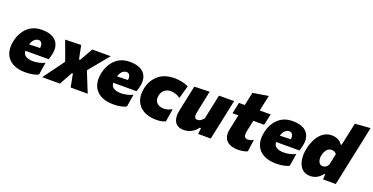

<svg xmlns="http://www.w3.org/2000/svg" viewBox="-27 -1481 4326 2228"><g transform="rotate(20 2136.0 -367.0)"><path d="M283.5 14.5Q190.5 14.5 127.2 -20.2Q64 -55 38.2 -119.5Q12.5 -184 30.5 -273.5Q52.5 -382.5 121.8 -449Q191 -515.5 300.5 -515.5Q424 -515.5 477.8 -453.5Q531.5 -391.5 506 -282.5Q497.5 -247 488 -221.5H200.5Q202 -176 236.5 -156.5Q271 -137 326 -137Q355.5 -137 395.8 -145.2Q436 -153.5 468.5 -171L444 -16.5Q423.5 -4.5 381.2 5Q339 14.5 283.5 14.5ZM304.5 -391.5Q278.5 -391.5 254.5 -371.8Q230.5 -352 216 -305.5L350 -309.5Q355.5 -342.5 343.8 -367Q332 -391.5 304.5 -391.5Z M488.5 0Q514 -35 533.2 -61.2Q552.5 -87.5 569.8 -111Q587 -134.5 607 -161.5L678.5 -259.5L645.5 -349.5Q631.5 -387 619.5 -420Q607.5 -453 590 -500.5L786 -506Q792 -478.5 796.8 -454.2Q801.5 -430 806.5 -404L820.5 -339H833.5L870 -403Q885 -429 897.8 -451.8Q910.5 -474.5 925.5 -500.5H1153Q1125.5 -467.5 1105.5 -443.2Q1085.5 -419 1067.8 -397.2Q1050 -375.5 1029 -350L949 -252.5L986.5 -159Q1001.5 -122 1016 -86Q1030.5 -50 1051 0H840.5Q835.5 -24 831.5 -45Q827.5 -66 822.5 -92L809 -161.5H797L761 -96.5Q746 -69 734.2 -47.8Q722.5 -26.5 708 0Z M1369 14.5Q1276 14.5 1212.8 -20.2Q1149.5 -55 1123.8 -119.5Q1098 -184 1116 -273.5Q1138 -382.5 1207.2 -449Q1276.5 -515.5 1386 -515.5Q1509.5 -515.5 1563.2 -453.5Q1617 -391.5 1591.5 -282.5Q1583 -247 1573.5 -221.5H1286Q1287.5 -176 1322 -156.5Q1356.5 -137 1411.5 -137Q1441 -137 1481.2 -145.2Q1521.5 -153.5 1554 -171L1529.5 -16.5Q1509 -4.5 1466.8 5Q1424.5 14.5 1369 14.5ZM1390 -391.5Q1364 -391.5 1340 -371.8Q1316 -352 1301.5 -305.5L1435.5 -309.5Q1441 -342.5 1429.2 -367Q1417.5 -391.5 1390 -391.5Z M1899.5 12.5Q1806 12.5 1742 -23.8Q1678 -60 1651.5 -126Q1625 -192 1644 -282Q1666 -387 1740.8 -450.8Q1815.5 -514.5 1938.5 -514.5Q1985 -514.5 2029 -505.2Q2073 -496 2112 -477.5L2067 -318Q2030.5 -343.5 1999.8 -351Q1969 -358.5 1946.5 -358.5Q1906 -358.5 1874 -334.8Q1842 -311 1831.5 -265.5Q1818 -205.5 1849.2 -172.5Q1880.5 -139.5 1937 -139.5Q1991.5 -139.5 2038.5 -169.5L2013.5 -9.5Q1970.5 12.5 1899.5 12.5Z M2240.5 14.5Q2161 14.5 2129.8 -38.2Q2098.5 -91 2116.5 -177.5Q2121 -199.5 2125.8 -221.5Q2130.5 -243.5 2136.5 -272.5Q2152 -345 2163 -396.5Q2174 -448 2185 -500.5L2372.5 -506Q2362 -454 2351.2 -402.5Q2340.5 -351 2329 -296.5L2315.5 -231Q2308 -196 2314.8 -173.2Q2321.5 -150.5 2350.5 -150.5Q2372 -150.5 2390 -163Q2408 -175.5 2425.5 -195.5L2446.5 -296.5Q2458.5 -351 2468.5 -399.5Q2478.5 -448 2490 -500.5H2676.5Q2665.5 -448 2654.5 -396.2Q2643.5 -344.5 2628 -272L2616 -214.5Q2603 -152.5 2592.2 -102.5Q2581.5 -52.5 2570.5 0H2415L2422.5 -74.5H2408Q2378.5 -32.5 2334 -9Q2289.5 14.5 2240.5 14.5Z M2912.5 14.5Q2850.5 14.5 2807 -5.5Q2763.5 -25.5 2745 -68Q2726.5 -110.5 2740.5 -177.5Q2749 -217.5 2757.8 -258.5Q2766.5 -299.5 2779.5 -362H2707L2736.5 -500.5H2809Q2818 -545 2826.2 -583.8Q2834.5 -622.5 2843 -663L3034.5 -694.5Q3023.5 -644.5 3014 -599.2Q3004.5 -554 2993 -500.5H3128L3098 -362H2964L2934.5 -222.5Q2926 -181.5 2935.5 -158.5Q2945 -135.5 2976.5 -135.5Q2991 -135.5 3009 -140Q3027 -144.5 3046.5 -157.5L3026 -8.5Q3009 2 2974.5 8.2Q2940 14.5 2912.5 14.5Z M3379.5 14.5Q3286.5 14.5 3223.2 -20.2Q3160 -55 3134.2 -119.5Q3108.5 -184 3126.5 -273.5Q3148.5 -382.5 3217.8 -449Q3287 -515.5 3396.5 -515.5Q3520 -515.5 3573.8 -453.5Q3627.5 -391.5 3602 -282.5Q3593.5 -247 3584 -221.5H3296.5Q3298 -176 3332.5 -156.5Q3367 -137 3422 -137Q3451.5 -137 3491.8 -145.2Q3532 -153.5 3564.5 -171L3540 -16.5Q3519.5 -4.5 3477.2 5Q3435 14.5 3379.5 14.5ZM3400.5 -391.5Q3374.5 -391.5 3350.5 -371.8Q3326.5 -352 3312 -305.5L3446 -309.5Q3451.5 -342.5 3439.8 -367Q3428 -391.5 3400.5 -391.5Z M3802.5 14.5Q3735.5 14.5 3697.5 -25.2Q3659.5 -65 3649 -130Q3638.5 -195 3654.5 -271Q3669.5 -341.5 3700.2 -396.8Q3731 -452 3776.2 -483.8Q3821.5 -515.5 3880.5 -515.5Q3921 -515.5 3956.2 -498.8Q3991.5 -482 4008.5 -451H4022.5L4031.5 -493.5Q4044.5 -553 4057 -612.2Q4069.5 -671.5 4082.5 -733.5L4272 -748Q4260 -690 4246.5 -626.8Q4233 -563.5 4218.5 -493.5L4159.5 -215Q4146 -151 4135.8 -101.8Q4125.5 -52.5 4114 0H3957L3960.5 -64H3949Q3917.5 -23 3880.2 -4.2Q3843 14.5 3802.5 14.5ZM3900 -142Q3942.5 -142 3967 -186.5L3996.5 -326Q3987 -339 3971.8 -347.5Q3956.5 -356 3936.5 -356Q3899 -356 3875.5 -327.8Q3852 -299.5 3843 -257Q3837 -228.5 3841 -202.2Q3845 -176 3859.5 -159Q3874 -142 3900 -142Z"/></g></svg>

Font: Commissioner ExtraBold
Style: Italic
Weight: 800
Italic angle: -12°
Designer: Kostas Bartsokas
Foundry: Kostas Bartsokas
Version: Version 1.000; ttfautohint (v1.8.3)